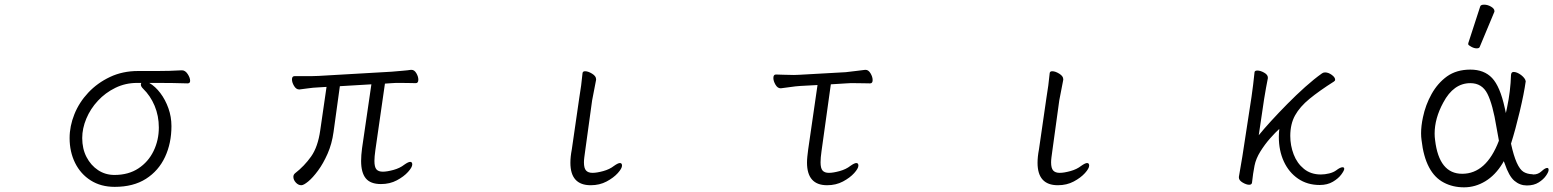

<svg xmlns="http://www.w3.org/2000/svg" viewBox="-20 -784 6650 822"><path d="M759 -483Q773 -483 783.5 -467Q794 -451 794 -438Q794 -427 783 -427Q750 -428 721 -428.5Q692 -429 657 -429H619Q645 -414 666.5 -385.5Q688 -357 701 -320.5Q714 -284 714 -244Q714 -171 686.5 -112Q659 -53 605 -18.5Q551 16 471 16Q412 16 368.5 -11.5Q325 -39 301.5 -86.5Q278 -134 278 -193Q278 -244 298.5 -295Q319 -346 358 -387.5Q397 -429 451 -454.5Q505 -480 571 -480H653Q707 -480 758 -483ZM567 -429Q517 -429 474 -408Q431 -387 399 -352.5Q367 -318 349.5 -276Q332 -234 332 -193Q332 -147 350.5 -111.5Q369 -76 400 -55.5Q431 -35 470 -35Q530 -35 572.5 -63Q615 -91 637.5 -137.5Q660 -184 660 -238Q660 -288 642 -331Q624 -374 592 -405Q583 -414 583 -422Q583 -425 585 -429Z M1570 -423 1435 -415 1408 -219Q1401 -168 1382.5 -126Q1364 -84 1341.5 -53.5Q1319 -23 1299.5 -7Q1280 9 1270 9Q1257 9 1246.5 -2.5Q1236 -14 1236 -27Q1236 -36 1243 -42Q1283 -73 1312 -114Q1341 -155 1351 -226L1378 -412L1345 -410Q1320 -409 1296.5 -405.5Q1273 -402 1262 -401H1261Q1248 -401 1239 -416Q1230 -431 1230 -444Q1230 -458 1241 -458H1282Q1296 -458 1312.5 -458Q1329 -458 1344 -459L1656 -477Q1679 -479 1703 -481Q1727 -483 1739 -485H1742Q1754 -485 1762.5 -470.5Q1771 -456 1771 -443Q1771 -428 1760 -428Q1752 -428 1734 -428.5Q1716 -429 1696 -429Q1686 -429 1676 -429Q1666 -429 1657 -428L1628 -426L1587 -141Q1585 -127 1584 -115.5Q1583 -104 1583 -95Q1583 -69 1591.5 -59Q1600 -49 1619 -49Q1637 -49 1664.5 -56.5Q1692 -64 1711 -79Q1728 -91 1736 -91Q1745 -91 1745 -80Q1745 -68 1727 -48Q1709 -28 1679 -12Q1649 4 1611 4Q1566 4 1546 -20.5Q1526 -45 1526 -95Q1526 -107 1527 -120.5Q1528 -134 1530 -149Z M2460 -365Q2464 -388 2468 -418Q2472 -448 2474 -471Q2475 -479 2485 -479Q2498 -479 2515 -468.5Q2532 -458 2532 -445V-442L2515 -354L2485 -136Q2483 -122 2481.5 -110Q2480 -98 2480 -89Q2480 -64 2489 -54Q2498 -44 2517 -44Q2535 -44 2562.5 -51.5Q2590 -59 2609 -74Q2626 -86 2634 -86Q2643 -86 2643 -75Q2643 -63 2625 -43Q2607 -23 2577 -7Q2547 9 2509 9Q2422 9 2422 -87Q2422 -113 2428 -144Z M3480 -420 3406 -416Q3388 -415 3361 -411Q3334 -407 3323 -406H3322Q3309 -406 3300 -421.5Q3291 -437 3291 -450Q3291 -465 3302 -465Q3311 -465 3334 -464Q3357 -463 3379 -463Q3387 -463 3393.5 -463.5Q3400 -464 3405 -464L3601 -475Q3623 -477 3647.5 -480.5Q3672 -484 3684 -485H3686Q3698 -485 3707 -470Q3716 -455 3716 -441Q3716 -427 3705 -427Q3697 -427 3678.5 -427.5Q3660 -428 3640 -428Q3630 -428 3620 -428Q3610 -428 3602 -427L3537 -423L3497 -136Q3495 -122 3494 -110.5Q3493 -99 3493 -89Q3493 -64 3501.5 -54Q3510 -44 3529 -44Q3547 -44 3574.5 -51.5Q3602 -59 3621 -74Q3638 -86 3646 -86Q3655 -86 3655 -75Q3655 -63 3637 -43Q3619 -23 3589 -7Q3559 9 3521 9Q3435 9 3435 -88Q3435 -101 3436.5 -114.5Q3438 -128 3440 -144Z M4460 -365Q4464 -388 4468 -418Q4472 -448 4474 -471Q4475 -479 4485 -479Q4498 -479 4515 -468.5Q4532 -458 4532 -445V-442L4515 -354L4485 -136Q4483 -122 4481.5 -110Q4480 -98 4480 -89Q4480 -64 4489 -54Q4498 -44 4517 -44Q4535 -44 4562.5 -51.5Q4590 -59 4609 -74Q4626 -86 4634 -86Q4643 -86 4643 -75Q4643 -63 4625 -43Q4607 -23 4577 -7Q4547 9 4509 9Q4422 9 4422 -87Q4422 -113 4428 -144Z M5284 -27 5299 -115 5338 -369Q5341 -389 5345 -421.5Q5349 -454 5351 -475Q5352 -482 5363 -482Q5376 -482 5392 -473Q5408 -464 5408 -452V-449Q5405 -435 5400 -407Q5395 -379 5392 -360L5369 -205Q5390 -231 5422 -266Q5454 -301 5491.5 -339Q5529 -377 5567.5 -411.5Q5606 -446 5640 -470Q5643 -472 5646 -473Q5649 -474 5653 -474Q5667 -474 5681.5 -463.5Q5696 -453 5696 -443Q5696 -438 5691 -435Q5628 -395 5586.5 -361Q5545 -327 5524.5 -290Q5504 -253 5504 -202Q5504 -161 5518.5 -123Q5533 -85 5562.5 -61Q5592 -37 5635 -37Q5652 -37 5670.5 -41.5Q5689 -46 5701 -55Q5718 -68 5728 -68Q5735 -68 5735 -61Q5735 -54 5722.5 -37Q5710 -20 5686.5 -6Q5663 8 5630 8Q5577 8 5537.5 -19Q5498 -46 5476.5 -92.5Q5455 -139 5455 -198Q5455 -206 5455.5 -215Q5456 -224 5457 -232Q5441 -218 5418 -192Q5395 -166 5376 -135.5Q5357 -105 5351 -75Q5348 -61 5345 -40.5Q5342 -20 5340 -1Q5338 7 5328 7Q5316 7 5300 -2.5Q5284 -12 5284 -24Z M6266 -599Q6317 -755 6317 -756Q6319 -764 6334 -764Q6349 -764 6363.5 -755.5Q6378 -747 6378 -737Q6378 -735 6378 -734L6315 -583Q6313 -577 6302 -577Q6291 -577 6278.5 -584Q6266 -591 6266 -594Q6266 -597 6266 -599ZM6418 -94 6413 -85Q6382 -34 6339 -8Q6296 18 6248 18Q6200 18 6162 -2Q6082 -43 6066 -184Q6064 -198 6064 -213Q6064 -245 6072 -282Q6083 -335 6109 -381.5Q6135 -428 6175 -457Q6216 -486 6275 -486Q6334 -486 6368 -450Q6402 -414 6422 -323L6427 -300L6432 -323Q6447 -394 6449 -463Q6450 -476 6460 -476Q6474 -476 6492 -463Q6510 -449 6512 -436Q6505 -385 6486.5 -307Q6468 -229 6449 -169Q6471 -67 6503 -48Q6518 -39 6540 -38Q6542 -37 6545 -37Q6565 -37 6580 -51Q6595 -65 6604 -65Q6610 -65 6610 -56.5Q6610 -48 6599 -32Q6588 -16 6567.5 -3Q6547 10 6517 10Q6487 10 6463.5 -10Q6440 -30 6422 -84ZM6397 -181V-183Q6392 -210 6387 -238Q6371 -337 6348 -382.5Q6325 -428 6275 -428Q6203 -428 6159 -345Q6122 -277 6122 -212Q6122 -198 6124 -184Q6141 -40 6240 -40Q6343 -40 6397 -181Z"/></svg>

Font: Moon Stars Kai T Light
Style: Regular
Weight: 300
Designer: GuiWonder
Version: Version 1.101